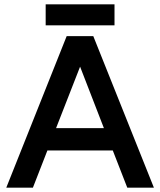

<svg xmlns="http://www.w3.org/2000/svg" viewBox="-20 -867 739 887"><path d="M9 0 288 -700H411L691 0H568L501 -172H199L132 0ZM239 -275H460L350 -559ZM191 -750V-847H509V-750Z"/></svg>

Font: Figtree SemiBold
Style: Regular
Weight: 600
Designer: Erik Kennedy
Foundry: Erik Kennedy
Version: Version 2.001; ttfautohint (v1.8.4.7-5d5b);gftools[0.9.27]